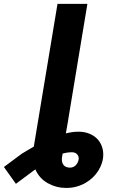

<svg xmlns="http://www.w3.org/2000/svg" viewBox="-164 -747 606 972"><path d="M171.5 204.5Q121.8 204.5 78.8 180.8Q35.5 157.3 14.9 110.4L-83.5 183.6L-144.2 98.4L-54.3 31.6Q-39.4 22.4 -24.1 13.3Q-8.9 4.3 7.1 -4.6L127.1 -727.3H278.4L180.8 -138.1H181.1Q180.4 -138.1 169.4 -71.7Q203.5 -80.3 232.2 -80.3Q262.8 -80.3 286.4 -71Q310 -61.8 326 -46.2Q342 -30.5 350.3 -9.6Q358.7 11.4 358.7 35.2Q358.7 56.1 352.3 76.9Q345.9 97.7 334.2 116.5Q322.4 135.3 305.8 151.3Q289.1 167.3 268.3 179.2Q247.5 191.1 223 197.8Q198.5 204.5 171.5 204.5ZM191.1 101.6Q199.6 101.6 207 98.2Q214.5 94.8 220.3 88.6Q226.2 82.4 229.9 74Q233.7 65.7 234.7 55.4Q234.7 43.3 225.9 33.6Q217 23.8 199.6 23.8Q176.1 23.8 152.7 30.9L151.3 41.2Q149.1 52.6 149.1 59.7Q149.1 78.8 159.4 90.2Q169.7 101.6 191.1 101.6Z"/></svg>

Font: Linik Sans
Style: Bold Italic
Weight: 700
Italic angle: 9°
Designer: Fonts by Rasmus Andersson / Changes by Cristiano Sobral with parts from Marc Monis
Foundry: rsms
Version: Version 3.020; ttfautohint (v1.6)